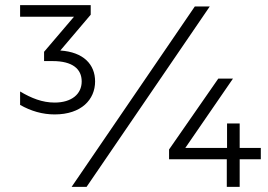

<svg xmlns="http://www.w3.org/2000/svg" viewBox="-20 -725 1041 745"><path d="M192 -281C296 -281 349 -339 349 -409C349 -475 304 -523 214 -529L332 -668V-705H58V-660H267L151 -524V-488H184C262 -488 297 -457 297 -409C297 -360 258 -327 192 -327C144 -327 102 -344 58 -370V-318C100 -294 145 -281 192 -281ZM258 0H316L794 -700H736ZM636 -107H860V0H910V-107H992V-151H910V-246H861V-151H699L884 -420H827L636 -145Z"/></svg>

Font: Chess Sans
Style: Regular
Weight: 400
Designer: Wolf Bōese
Foundry: Wolf Bōese
Version: Version 7.223;Glyphs 3.3 (3306)